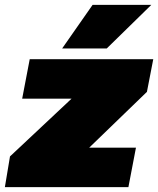

<svg xmlns="http://www.w3.org/2000/svg" viewBox="-48 -768 649 788"><path d="M-28 0 -7 -126 268 -384 303 -363H43L74 -525H581L555 -391L283 -128L253 -162H510L479 0ZM207 -569 332 -748H573L390 -569Z"/></svg>

Font: REM Black
Style: Italic
Weight: 900
Italic angle: -11°
Designer: Octavio Pardo
Foundry: Ashler Design
Version: Version 1.005;gftools[0.9.28]